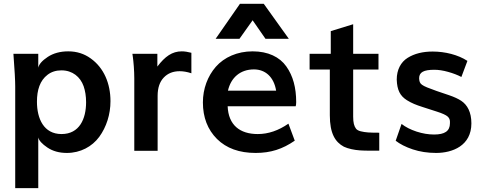

<svg xmlns="http://www.w3.org/2000/svg" viewBox="-20 -779 2515 992"><path d="M297.9 -86.4C206.1 -86.4 170.9 -166 170.9 -253.4C170.9 -314.5 186.5 -362.8 225.6 -392.6C245.1 -407.7 269 -415.5 297.4 -415.5C354.5 -415.5 395 -381.8 412.1 -333.5C420.4 -309.6 424.8 -281.7 424.8 -251C424.8 -165 390.6 -86.4 297.9 -86.4ZM177.7 192.9V-68.8C181.6 -52.7 197.3 -35.2 225.1 -16.6C252.9 2 286.1 11.2 325.7 11.2C395.5 11.2 455.6 -21.5 492.7 -71.8C529.8 -122.6 550.8 -188 550.8 -256.3C550.8 -347.7 516.6 -428.7 448.7 -477.1C415 -501.5 376.5 -513.7 332.5 -513.7C291 -513.7 255.4 -503.9 226.6 -484.9C197.8 -465.8 181.6 -447.3 177.7 -429.2V-501H49.3C55.7 -417.5 58.6 -361.3 58.6 -332.5V192.9Z M794.4 0V-283.7C794.4 -325.2 805.2 -356.4 826.2 -378.4C847.2 -400.4 874.5 -411.1 908.2 -411.1C926.8 -411.1 946.8 -407.7 968.8 -400.4V-506.3C950.2 -511.2 933.6 -513.7 918.9 -513.7C869.6 -513.7 832.5 -487.3 793 -435.1V-501H664.1L666.5 -483.9C668 -472.7 669.9 -456.1 671.4 -435.1C672.9 -414.1 673.8 -393.6 673.8 -374V0Z M1157.7 -310.5C1173.3 -378.9 1222.2 -420.4 1292 -420.4C1351.1 -420.4 1395 -381.3 1406.7 -310.5ZM1300.8 11.2C1378.9 11.2 1439.9 -8.8 1502.9 -52.2L1470.2 -140.1C1418.9 -104.5 1366.2 -86.4 1312 -86.4C1219.7 -86.4 1160.2 -132.3 1156.2 -230H1507.8C1509.3 -234.9 1510.3 -242.2 1510.3 -251.5C1510.3 -325.7 1494.1 -386.7 1459.5 -435.5C1424.8 -484.9 1364.7 -513.7 1285.2 -513.7C1205.6 -513.7 1138.2 -482.9 1095.2 -434.1C1052.7 -385.3 1028.3 -320.3 1028.3 -250C1028.3 -172.4 1052.7 -109.4 1101.1 -61C1149.9 -12.7 1216.3 11.2 1300.8 11.2ZM1217.3 -578.6 1285.2 -674.3 1351.6 -578.6H1472.2L1342.8 -759.3H1219.7L1094.2 -578.6Z M1939.5 -93.3C1914.6 -93.3 1895.5 -93.8 1881.8 -94.7C1868.2 -95.7 1855.5 -97.7 1843.8 -100.6C1832.5 -103.5 1824.2 -107.9 1819.3 -114.3C1809.6 -127.4 1804.7 -145 1804.7 -176.3V-419.9H1935.5V-501H1804.7V-653.8L1689 -618.2V-501H1579.6V-419.9H1684.1V-183.6C1684.1 -89.4 1711.9 -44.9 1756.8 -21C1778.3 -10.7 1811 -3.9 1839.8 -2C1854 -1 1871.1 -0.5 1890.6 -0.5H1939.5Z M2233.4 11.2C2317.4 11.2 2415.5 -25.9 2415.5 -141.6C2415.5 -199.7 2394.5 -237.3 2362.8 -258.3C2347.2 -268.6 2326.2 -278.3 2300.3 -287.1L2235.4 -309.1C2152.8 -338.4 2147.5 -343.3 2145.5 -374.5C2145.5 -405.8 2168.9 -418.5 2224.1 -418.5C2245.1 -418.5 2269 -415 2294.9 -407.7C2321.3 -400.4 2344.2 -391.6 2363.8 -381.3L2395 -464.4C2346.7 -496.1 2279.3 -512.7 2215.3 -512.7C2164.1 -512.7 2121.1 -502 2085.9 -480C2050.8 -458 2029.8 -418.5 2029.8 -367.7C2031.7 -313.5 2046.9 -283.7 2082.5 -261.2C2107.9 -245.6 2128.4 -237.3 2165 -225.6L2236.3 -202.6C2265.6 -193.4 2284.2 -184.6 2292.5 -177.2C2300.8 -169.9 2304.7 -161.1 2304.7 -150.9V-142.1C2304.7 -101.1 2276.9 -84 2222.7 -84C2193.8 -84 2163.6 -88.9 2132.3 -99.1C2101.1 -109.4 2075.2 -122.6 2054.7 -138.7L2024.4 -51.8C2046.4 -34.7 2075.7 -19.5 2112.3 -7.3C2148.9 4.9 2189.5 11.2 2233.4 11.2Z"/></svg>

Font: Ride
Style: Bold
Weight: 700
Version: Version 3.000